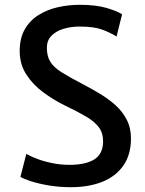

<svg xmlns="http://www.w3.org/2000/svg" viewBox="-20 -771 605 799"><path d="M275.5 8Q227 8 183.8 0.8Q140.5 -6.5 109.5 -16.5Q78.5 -26.5 65 -35L89.5 -130.5Q108.5 -119.5 137 -109Q165.5 -98.5 199.5 -91.8Q233.5 -85 268.5 -85Q337 -85 373 -108Q409 -131 409 -183Q409 -218 391 -241.8Q373 -265.5 337.2 -286.5Q301.5 -307.5 248 -333Q202.5 -355.5 159.8 -387Q117 -418.5 89.5 -461Q62 -503.5 62 -558.5Q62 -612.5 83.2 -649.2Q104.5 -686 140.5 -708.5Q176.5 -731 220.8 -741Q265 -751 311.5 -751Q379.5 -751 424 -737.8Q468.5 -724.5 488 -711.5L465 -619Q439.5 -635 405.2 -647.8Q371 -660.5 311.5 -660.5Q275 -660.5 244 -651Q213 -641.5 194 -622Q175 -602.5 175 -572Q175 -537.5 189.2 -514.2Q203.5 -491 235.5 -470.8Q267.5 -450.5 319.5 -423.5Q357 -404 393.5 -382.2Q430 -360.5 459.8 -334Q489.5 -307.5 507.2 -273.2Q525 -239 525 -195Q525 -127 493.2 -81.8Q461.5 -36.5 405.2 -14.2Q349 8 275.5 8Z"/></svg>

Font: Tracken
Style: Regular
Weight: 400
Designer: Eben Sorkin
Foundry: Eben Sorkin
Version: Version 2.001